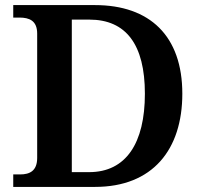

<svg xmlns="http://www.w3.org/2000/svg" viewBox="-20 -734 792 754"><path d="M32 0H353C580 0 696 -147 696 -366C696 -593 568 -714 353 -714H32V-665H56C95 -665 126 -653 126 -602V-114C126 -63 97 -49 59 -49H32ZM330 -58H262V-657H331C475 -657 549 -559 549 -366C549 -172 475 -58 330 -58Z"/></svg>

Font: Noto Serif Devanagari SemiBold
Style: Regular
Weight: 600
Designer: Universal Thirst, Indian Type Foundry and the Monotype Design Team
Foundry: Monotype Imaging Inc.
Version: Version 2.004